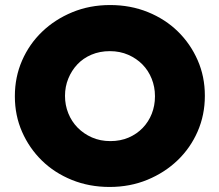

<svg xmlns="http://www.w3.org/2000/svg" viewBox="-20 -731 869 762"><path d="M415 11Q334 11 265 -17Q196 -45 146 -94Q96 -143 67.5 -208Q39 -273 39 -348V-350Q39 -425 67.5 -490.5Q96 -556 147 -605Q198 -654 267 -682.5Q336 -711 417 -711Q498 -711 567 -683Q636 -655 686 -606Q736 -557 764.5 -492Q793 -427 793 -352V-350Q793 -275 764.5 -209.5Q736 -144 685 -95Q634 -46 565 -17.5Q496 11 415 11ZM418 -171Q458 -171 490.5 -185Q523 -199 546.5 -223.5Q570 -248 582.5 -280Q595 -312 595 -348V-350Q595 -386 582 -418.5Q569 -451 545.5 -475Q522 -499 489 -513.5Q456 -528 416 -528Q376 -528 343 -514Q310 -500 287 -475.5Q264 -451 251 -419Q238 -387 238 -351V-350Q238 -314 251 -281.5Q264 -249 288 -224.5Q312 -200 345 -185.5Q378 -171 418 -171Z"/></svg>

Font: Afrihost Sans Black
Style: Regular
Weight: 900
Foundry: https://www.afrihost.com
Version: Version 1.000